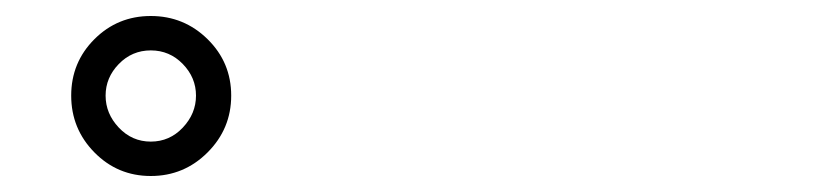

<svg xmlns="http://www.w3.org/2000/svg" viewBox="-20 -825 1040 240"><path d="M112 -705.5Q112 -683 128.5 -665.5Q145 -648 168.5 -648Q192 -648 208.5 -665.5Q225 -683 225 -705.5Q225 -728 208.5 -745Q192 -762 168.5 -762Q145 -762 128.5 -745Q112 -728 112 -705.5ZM168.5 -805Q210 -805 239.5 -776Q269 -747 269 -705.5Q269 -664 239.5 -634.5Q210 -605 168.5 -605Q127 -605 98 -634.5Q69 -664 69 -705.5Q69 -747 98 -776Q127 -805 168.5 -805Z"/></svg>

Font: LXGW WenKai
Style: Regular
Weight: 400
Designer: LXGW / Fontworks Inc.
Foundry: LXGW / Fontworks Inc.
Version: Version 1.520; June 14, 2025